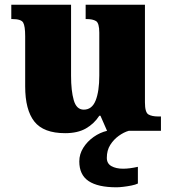

<svg xmlns="http://www.w3.org/2000/svg" viewBox="-20 -556 731 816"><path d="M257 10Q165 10 126 -39.5Q87 -89 87 -189V-402Q87 -445 78.5 -460Q70 -475 32 -475H28V-536H282V-234Q282 -170 293.5 -130Q305 -90 336 -90Q371 -90 386.5 -129Q402 -168 402 -235V-417Q402 -458 388 -466.5Q374 -475 348 -475H344V-536H596V-121Q596 -78 611 -69.5Q626 -61 652 -61H664V0H435L407 -64H402Q380 -30 345 -10Q310 10 257 10ZM475 240Q396 240 356.5 213.5Q317 187 317 130Q317 99 334 72Q351 45 378 26Q405 7 435 0H527Q506 6 484.5 21.5Q463 37 448.5 60Q434 83 434 115Q434 139 453.5 150Q473 161 503 161Q517 161 532.5 159Q548 157 566 153V224Q556 229 538.5 232.5Q521 236 503.5 238Q486 240 475 240Z"/></svg>

Font: Noto Serif Hentaigana Black
Style: Regular
Weight: 900
Designer: Kazuhiro Yamada
Foundry: nipponia
Version: Version 1.000; ttfautohint (v1.8.4.7-5d5b)